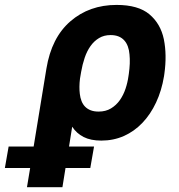

<svg xmlns="http://www.w3.org/2000/svg" viewBox="-131 -573 742 796"><path d="M-95.2 34.4H8.5L61.4 -288.4Q82.4 -416.9 160.9 -484.7Q239.3 -552.6 352.3 -552.6Q442.1 -552.6 488.3 -513.8Q534.8 -474.8 548.3 -410.2Q561.4 -345.2 550.4 -267L549 -257.1Q539.1 -197.1 516 -147.9Q492.9 -98.7 459.3 -63.6Q425.8 -28.4 382.6 -9.2Q339.5 9.9 289.1 9.9Q245 9.9 215.7 -5Q186.4 -19.9 168.3 -47.6L155.2 34.4H258.9L243.3 123.6H140.6L127.8 203.1H-19.2L-6 123.6H-110.8ZM199.9 -183.6Q201.7 -168 206.9 -154.5Q212 -141 221.4 -131.2Q230.8 -121.4 244.7 -115.9Q258.5 -110.4 277.7 -110.4Q307.5 -110.4 329.2 -123.6Q350.9 -136.7 365.8 -157.8Q380.7 -179 389.4 -205.1Q398.1 -231.2 401.6 -257.1L403.1 -267Q406.2 -289.4 407 -309.3Q407.7 -329.2 405.9 -347.3Q404.5 -365.4 399.1 -380.1Q393.8 -394.9 384.2 -405.5Q374.6 -416.2 360.6 -421.9Q346.6 -427.6 327.4 -427.6Q300.4 -427.6 279.8 -415.3Q259.2 -403.1 244.3 -382.1Q229.4 -361.2 220 -333.3Q210.6 -305.4 205.3 -274.5L200.6 -246.8Q196.4 -212 199.9 -183.6Z"/></svg>

Font: Inter P
Style: Bold Italic
Weight: 700
Italic angle: 9.39999°
Designer: Rasmus Andersson
Foundry: rsms
Version: Version 3.018;git-588b23468